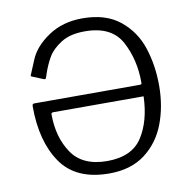

<svg xmlns="http://www.w3.org/2000/svg" viewBox="-84 -835 927 929"><g transform="rotate(-10 380.0 -371.0)"><path d="M381 -688Q309 -688 264.5 -660Q220 -632 199.5 -597.5Q179 -563 164 -519Q160 -504 155 -495Q154 -493 151.5 -493.5Q149 -494 145 -495L91 -517Q87 -518 86.5 -521Q86 -524 89 -529Q92 -535 117 -596Q142 -657 212.5 -704.5Q283 -752 380 -752Q495 -752 564.5 -695.5Q634 -639 662 -552.5Q690 -466 690 -368Q690 -266 657.5 -180.5Q625 -95 555.5 -42.5Q486 10 380 10Q216 10 143 -96Q70 -202 70 -373Q70 -380 72 -383.5Q74 -387 81 -387H599Q604 -387 606 -389Q608 -391 608 -396Q608 -510 560 -599Q512 -688 381 -688ZM164 -329Q153 -329 153 -321Q153 -208 206 -129.5Q259 -51 380 -51Q501 -51 552 -129Q603 -207 607 -329Z"/></g></svg>

Font: Libre Franklin Light
Style: Regular
Weight: 300
Designer: Pablo Impallari, Rodrigo Fuenzalida
Foundry: Impallari Type
Version: Version 1.002; ttfautohint (v1.5)